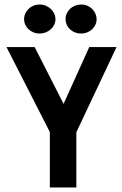

<svg xmlns="http://www.w3.org/2000/svg" viewBox="-20 -832 540 852"><path d="M8.8 0ZM8.8 -623H133.8L262.2 -371.1L376 -623H497.1L318.8 -245.1V0H201.2V-246.1ZM155.8 -812Q170.9 -812 183.8 -806.4Q196.8 -800.8 206.3 -791.7Q215.8 -782.7 220.9 -771Q226.1 -759.3 226.1 -747.1Q226.1 -733.9 220.5 -722.2Q214.8 -710.4 205.3 -701.9Q195.8 -693.4 182.9 -688.2Q169.9 -683.1 155.8 -683.1Q141.6 -683.1 128.9 -688.2Q116.2 -693.4 106.9 -701.9Q97.7 -710.4 92.3 -722.2Q86.9 -733.9 86.9 -747.1Q86.9 -760.3 92.3 -772Q97.7 -783.7 106.9 -792.7Q116.2 -801.8 128.9 -806.9Q141.6 -812 155.8 -812ZM339.8 -812Q355.5 -812 368.2 -806.4Q380.9 -800.8 389.9 -791.5Q398.9 -782.2 403.8 -770.5Q408.7 -758.8 408.7 -747.1Q408.7 -733.9 403.3 -722.2Q397.9 -710.4 388.7 -701.9Q379.4 -693.4 366.7 -688.2Q354 -683.1 339.8 -683.1Q325.7 -683.1 313 -688Q300.3 -692.9 291 -701.4Q281.7 -710 276.4 -721.7Q271 -733.4 271 -747.1Q271 -760.7 276.4 -772.5Q281.7 -784.2 291 -793Q300.3 -801.8 313 -806.9Q325.7 -812 339.8 -812Z"/></svg>

Font: InconsolataGo
Style: Bold
Weight: 700
Designer: Raph Levien, Kirill Tkachev(cyreal.org)
Foundry: Raph Levien, Kirill Tkachev(cyreal.org)
Version: Version 1.015; ttfautohint (v0.92) -l 8 -r 50 -G 200 -x 14 -